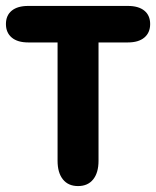

<svg xmlns="http://www.w3.org/2000/svg" viewBox="-28 -616 526 647"><path d="M166 -473V-74Q166 -34 184 -11.5Q202 11 235 11Q268 11 286 -11.5Q304 -34 304 -74V-473H403Q439 -473 458.5 -489.5Q478 -506 478 -535Q478 -564 458.5 -580Q439 -596 403 -596H67Q31 -596 11.5 -580Q-8 -564 -8 -535Q-8 -506 11.5 -489.5Q31 -473 67 -473Z"/></svg>

Font: Beiruti ExtraBold
Style: Regular
Weight: 800
Designer: Arlette Boutros
Foundry: Boutros
Version: Version 1.41